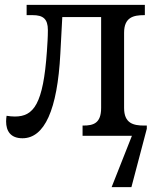

<svg xmlns="http://www.w3.org/2000/svg" viewBox="-20 -556 653 786"><path d="M72 10C162 10 215 -106 227 -336L235 -486H394V-114C394 -51 362 -42 321 -42H318V0H520L437 210H518L581 -29V-42H570C526 -42 488 -51 488 -114V-422C488 -485 526 -494 570 -494H573V-536H89V-494H114C156 -494 176 -479 176 -433C176 -404 174 -375 172 -346C157 -130 118 -79 41 -79C30 -79 19 -80 7 -82C6 -76 5 -67 5 -59C5 -20 23 10 72 10Z"/></svg>

Font: Noto Serif
Style: Regular
Weight: 400
Designer: Monotype Design Team
Foundry: Monotype Imaging Inc.
Version: Version 2.015